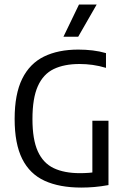

<svg xmlns="http://www.w3.org/2000/svg" viewBox="-20 -821 554 846"><path d="M338 5.5Q242 5.5 176.5 -24.5Q111 -54.5 77.8 -121Q44.5 -187.5 44.5 -297Q44.5 -406.5 77.8 -473.8Q111 -541 173.8 -571.8Q236.5 -602.5 325 -602.5Q357.5 -602.5 388.5 -598.8Q419.5 -595 447 -587V-522Q417 -531 388.2 -535Q359.5 -539 330.5 -539Q263 -539 216.8 -516.8Q170.5 -494.5 146.8 -441.5Q123 -388.5 123 -296.5Q123 -206.5 146.5 -154.5Q170 -102.5 216.5 -80.2Q263 -58 332.5 -58Q352.5 -58 372.2 -59.5Q392 -61 409.5 -64.5L387 -42V-289H458V-5.5Q425 0.5 395.8 3Q366.5 5.5 338 5.5ZM259.5 -659 328 -801H406L324.5 -659Z"/></svg>

Font: Encode Sans SC Condensed
Style: Regular
Weight: 400
Width: 3
Designer: Multiple Designers
Foundry: Impallari Type
Version: Version 3.002